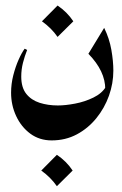

<svg xmlns="http://www.w3.org/2000/svg" viewBox="-20 -321 436 684"><path d="M351.1 -221.7Q369.6 -184.1 376.7 -143.6Q383.8 -103 383.8 -69.3Q383.8 -23.9 368.2 20Q352.5 64 323.2 100.1Q293.9 136.2 253.7 157.7Q213.4 179.2 164.1 179.2Q120.6 179.2 88.1 155.3Q55.7 131.3 37.6 92.5Q19.5 53.7 19.5 9.3Q19.5 -22 27.3 -52.7Q35.2 -83.5 46.4 -108.6Q57.6 -133.8 67.9 -147.5L76.7 -143.1Q67.9 -121.1 61.8 -97.2Q55.7 -73.2 55.7 -48.3Q55.7 -9.3 73.5 13.2Q91.3 35.6 121.1 45.2Q150.9 54.7 186 54.7Q212.9 54.7 247.6 48.1Q282.2 41.5 312.7 26.6Q343.3 11.7 357.4 -12.2L355 -2.4Q355.5 -67.4 294.9 -129.4ZM185.1 -301.3Q219.2 -278.3 241.2 -245.1L185.1 -189.5Q163.1 -221.2 129.4 -245.1ZM182.6 230.5Q216.8 253.4 238.8 286.6L182.6 342.3Q160.6 310.5 127 286.6Z"/></svg>

Font: Lateef
Style: Bold
Weight: 700
Designer: SIL International
Foundry: SIL International
Version: Version 4.200